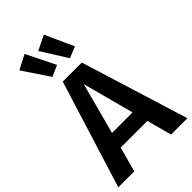

<svg xmlns="http://www.w3.org/2000/svg" viewBox="-291 -1068 1163 1163"><g transform="rotate(-45 291.0 -486.5)"><path d="M72 -925 186 -755 257 -787 165 -973ZM236 -927 341 -760 413 -790 330 -973ZM587 0 373 -691H210L-5 0H132L175 -160H404L447 0ZM289 -590 377 -260H201Z"/></g></svg>

Font: Fira Sans Medium
Style: Regular
Weight: 500
Designer: Carrois Corporate & Edenspiekermann AG
Foundry: Carrois Corporate GbR & Edenspiekermann AG
Version: Version 4.203